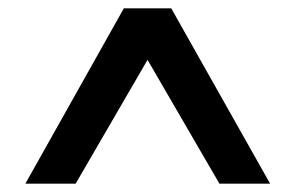

<svg xmlns="http://www.w3.org/2000/svg" viewBox="-20 -720 710 462"><path d="M41 -278 278 -700H392L630 -278H508L335 -576L162 -278Z"/></svg>

Font: DM Sans 10pt SemiBold
Style: Regular
Weight: 600
Version: Version 4.004;gftools[0.9.30]